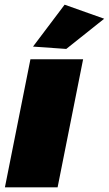

<svg xmlns="http://www.w3.org/2000/svg" viewBox="-20 -800 465 820"><path d="M263 -591 121 -601 256 -780 425 -720ZM226 0H1L110 -547H335Z"/></svg>

Font: Argentum Sans Black
Style: Italic
Weight: 900
Italic angle: -11°
Designer: Julieta Ulanovsky (font), Cristiano Sobral (main changes and remaster)
Foundry: Julieta Ulanovsky (font), Cristiano Sobral (main changes and remaster)
Version: Version 2.007;June 15, 2022;FontCreator 14.0.0.2814 64-bit; 